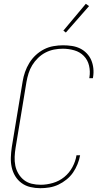

<svg xmlns="http://www.w3.org/2000/svg" viewBox="-20 -981 540 1009"><path d="M192 8Q165 8 139.5 2Q114 -4 93.5 -19Q73 -34 60 -55.5Q47 -77 41.5 -102Q36 -127 37 -154Q38 -181 42 -208L99 -553Q103 -578 111.5 -602.5Q120 -627 134 -650Q148 -673 168 -691.5Q188 -710 211.5 -722Q235 -734 261 -738.5Q287 -743 311 -743Q335 -743 358 -739.5Q381 -736 400.5 -726.5Q420 -717 435.5 -701Q451 -685 459.5 -665Q468 -645 470.5 -622Q473 -599 469 -575L468 -570H449L450 -575Q455 -606 448 -636Q441 -666 420.5 -687Q400 -708 370.5 -716.5Q341 -725 310 -725Q287 -725 264 -720.5Q241 -716 219.5 -705Q198 -694 180 -676.5Q162 -659 149.5 -638.5Q137 -618 130 -595.5Q123 -573 119 -550L62 -205Q58 -181 57 -157Q56 -133 60.5 -110.5Q65 -88 77 -68Q89 -48 106.5 -34.5Q124 -21 146.5 -15.5Q169 -10 194 -10Q225 -10 258 -19.5Q291 -29 317.5 -50.5Q344 -72 360.5 -102.5Q377 -133 382 -165H401Q397 -142 387.5 -118.5Q378 -95 364 -74.5Q350 -54 329.5 -37.5Q309 -21 286.5 -10.5Q264 0 240 4Q216 8 192 8ZM326 -810 313 -820 431 -961 448 -949Z"/></svg>

Font: Iosevka Term Curly Th Obl
Style: Regular
Weight: 100
Italic angle: -9°
Designer: Belleve Invis
Foundry: Belleve Invis
Version: Version 32.3.0